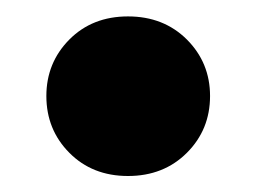

<svg xmlns="http://www.w3.org/2000/svg" viewBox="-20 -353 312 234"><path d="M136 -333Q179.5 -333 207.8 -304.8Q236 -276.5 236 -236Q236 -195 207.8 -166.8Q179.5 -138.5 136 -138.5Q92.5 -138.5 64.5 -166.8Q36.5 -195 36.5 -236Q36.5 -276.5 64.5 -304.8Q92.5 -333 136 -333Z"/></svg>

Font: Newsreader 36pt ExtraBold
Style: Regular
Weight: 800
Designer: Hugues Gentile
Foundry: Production Type
Version: Version 1.003